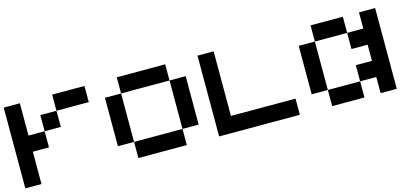

<svg xmlns="http://www.w3.org/2000/svg" viewBox="-51 -916 2769 1276"><g transform="rotate(-15 1333.5 -278.0)"><path d="M333.3 -333.3H222.2V-444.4H333.3ZM555.6 -444.4H333.3V-555.6H555.6ZM111.1 -222.2V0H0V-555.6H111.1V-333.3H222.2V-222.2Z M777.8 -111.1H666.7V-444.4H777.8ZM1111.1 -444.4H777.8V-555.6H1111.1ZM1222.2 -111.1H1111.1V-444.4H1222.2ZM1111.1 0H777.8V-111.1H1111.1Z M1333.3 0V-555.6H1444.4V-111.1H1888.9V0Z M2111.1 -111.1H2000V-444.4H2111.1ZM2444.4 -333.3H2333.3V-444.4H2444.4V-555.6H2555.6V0H2444.4V-111.1H2333.3V-222.2H2444.4ZM2333.3 0H2111.1V-111.1H2333.3ZM2333.3 -444.4H2111.1V-555.6H2333.3Z"/></g></svg>

Font: Pixeloid Mono
Style: Regular
Weight: 400
Monospace: yes
Designer: GGBotNet
Foundry: GGBotNet
Version: 0.5